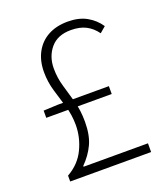

<svg xmlns="http://www.w3.org/2000/svg" viewBox="-123 -739 724 827"><g transform="rotate(-20 239.5 -325.5)"><path d="M57 0V-27Q112 -58 137.5 -111Q163 -164 163 -221Q163 -267 150 -309.5Q137 -352 124.5 -394Q112 -436 112 -481Q112 -533 133 -571.5Q154 -610 192 -630.5Q230 -651 282 -651Q333 -651 368.5 -631Q404 -611 426 -578L399 -555Q379 -583 351 -597.5Q323 -612 282 -612Q221 -612 189 -574Q157 -536 157 -481Q157 -438 169 -398Q181 -358 193 -315Q205 -272 205 -221Q205 -159 186 -118.5Q167 -78 133 -44V-40H428V0ZM54 -293V-326L120 -329H354V-293Z"/></g></svg>

Font: Mada Light
Style: Regular
Weight: 300
Designer: Khaled Hosny
Version: Version 1.5